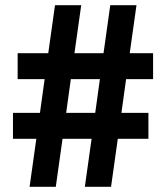

<svg xmlns="http://www.w3.org/2000/svg" viewBox="-20 -720 640 740"><path d="M94 0H195L221 -185H333L307 0H408L434 -185H552V-285H448L466 -415H570V-515H480L506 -700H405L379 -515H267L293 -700H192L166 -515H48V-415H152L134 -285H30V-185H120ZM235 -285 253 -415H365L347 -285Z"/></svg>

Font: CommitMono
Style: Bold
Weight: 700
Monospace: yes
Designer: Eigil Nikolajsen
Foundry: Eigil Nikolajsen
Version: Version 1.143